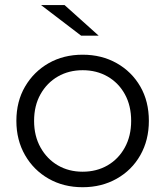

<svg xmlns="http://www.w3.org/2000/svg" viewBox="-20 -751 667 775"><path d="M313.5 4.7Q236.6 4.7 176.3 -29.7Q116 -64 81.1 -124.7Q46.1 -185.5 46.1 -263.1Q46.1 -341.7 81.2 -401.6Q116.2 -461.5 176.3 -495.9Q236.4 -530.2 313.5 -530.2Q390.6 -530.2 451.2 -495.9Q511.8 -461.6 546.4 -401.7Q580.9 -341.9 580.9 -263.1Q580.9 -185.3 546.4 -124.6Q512 -64 451.1 -29.7Q390.3 4.7 313.5 4.7ZM313.5 -57.9Q369.9 -57.9 414.2 -83.5Q458.4 -109.2 483.9 -155.7Q509.4 -202.2 509.4 -263Q509.4 -324.8 483.9 -370.8Q458.4 -416.8 414.2 -442.2Q369.9 -467.6 313.8 -467.6Q257.7 -467.6 213.6 -442.2Q169.6 -416.8 143.6 -370.8Q117.6 -324.8 117.6 -263Q117.6 -202.2 143.6 -155.7Q169.6 -109.2 213.6 -83.5Q257.6 -57.9 313.5 -57.9ZM307.5 -607 145.6 -730.6H240.6L378.3 -607Z"/></svg>

Font: Montserrat Alternates Thin
Style: Regular
Weight: 100
Designer: Julieta Ulanovsky
Foundry: Julieta Ulanovsky
Version: Version 9.000